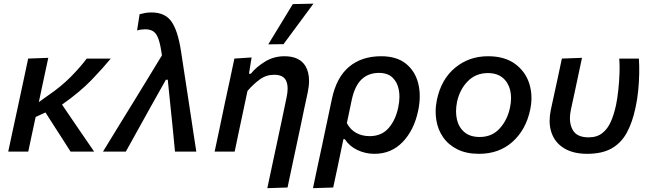

<svg xmlns="http://www.w3.org/2000/svg" viewBox="-20 -810 3468 1026"><path d="M24 0Q35.5 -54 46.5 -105.2Q57.5 -156.5 71 -218.5L81.5 -267.5Q96 -335.5 107.5 -388.5Q118.5 -441.5 130.5 -497L238 -501Q223.5 -432.5 210.5 -372.5Q197.5 -312 187.5 -264.5L236.5 -299.5Q307 -347.5 358.5 -399.8Q410 -452 443.5 -497H572Q530 -446 469.2 -382.8Q408.5 -319.5 311.5 -251L370 -165Q395.5 -127.5 425 -84.5Q454.5 -41.5 483 0H357Q336.5 -32.5 316.5 -63.5Q296.5 -94 275.5 -127L223 -209L170.5 -185Q160 -136.5 150.5 -92Q141 -47.5 131 0Z M530.5 0Q572 -67.5 616.5 -140.5Q661 -213 703 -281Q737 -336.5 774 -397Q811 -457.5 845.5 -514.5Q838 -568 828 -598.2Q818 -628.5 801.2 -641Q784.5 -653.5 755.5 -653.5Q749.5 -653.5 737 -652.2Q724.5 -651 712.5 -647.5L726 -734Q741 -738 756.2 -740.8Q771.5 -743.5 789.5 -743.5Q861 -743.5 895.5 -695.8Q930 -648 947 -538L986.5 -279.5Q996.5 -214.5 1003.5 -167.5Q1010.5 -120.5 1016.5 -81Q1022.5 -41.5 1029 0H915Q909.5 -58 903.8 -117.5Q898 -177 892 -232L876.5 -384H866.5L781.5 -232.5Q748.5 -172.5 716 -114.5Q683.5 -56 652.5 0Z M1408.5 195.5Q1419.5 144 1432.5 82.5Q1445.5 21 1460 -46Q1472.5 -106.5 1486 -168Q1499 -229.5 1511.5 -290Q1517 -315.5 1517 -336Q1517 -361 1509 -378.5Q1494.5 -410.5 1445 -410.5Q1402.5 -410.5 1368.2 -385.5Q1334 -360.5 1302.5 -324L1279 -213Q1266.5 -155 1256 -105Q1245.5 -54.5 1234 0H1127Q1138.5 -54.5 1149.5 -106Q1160.5 -157 1173 -218L1183.5 -268Q1194.5 -318 1207 -376.5Q1219 -434.5 1232.5 -497L1324.5 -503L1310.5 -416H1320.5Q1347.5 -450.5 1395 -480Q1442.5 -509.5 1500 -509.5Q1580 -509.5 1612 -457.5Q1631.5 -425 1631.5 -378Q1631.5 -350 1624.5 -316.5Q1613.5 -265.5 1604.2 -222.2Q1595 -179 1587.5 -142L1570.5 -62Q1556 6 1542.8 67.5Q1529.5 129 1516.5 192ZM1413.5 -573Q1446.5 -627.5 1479.5 -681Q1512 -734.5 1544.5 -788L1655 -790.5Q1614.5 -735 1574.5 -681.5Q1534.5 -627.5 1495 -574Z M1652.5 195.5Q1664 141 1675 88.5Q1686.5 35.5 1699.5 -25.5L1753.5 -281Q1778 -397 1845.5 -453.2Q1913 -509.5 2016.5 -509.5Q2099.5 -509.5 2149 -469.8Q2198.5 -430 2215 -364Q2223 -331.5 2223 -295.5Q2223 -258.5 2214.5 -218Q2192.5 -114.5 2131.8 -51.2Q2071 12 1981 12Q1932.5 12 1889.5 -8.5Q1846.5 -29 1823 -66H1815L1805.5 -20.5Q1793.5 37 1783 87.5Q1772 137.5 1760.5 192ZM1955 -82.5Q2019.5 -82.5 2057 -126Q2094.5 -169.5 2108 -236Q2114.5 -266 2114.5 -293Q2114.5 -311 2111.5 -328Q2104 -370 2077.8 -395.2Q2051.5 -420.5 2005 -420.5Q1949 -420.5 1912.2 -385.8Q1875.5 -351 1859.5 -275.5L1833.5 -152Q1852.5 -116.5 1884 -99.5Q1915.5 -82.5 1955 -82.5Z M2540 12Q2472 12 2424 -12Q2376 -36 2347.8 -76.8Q2319.5 -117.5 2311.5 -169Q2308 -191 2308 -213.5Q2308 -244 2314.5 -275.5Q2337.5 -386.5 2412 -448Q2486.5 -509.5 2588 -509.5Q2676 -509.5 2731.8 -469Q2787.5 -428.5 2808.5 -363Q2820 -326 2820 -286.5Q2820 -255.5 2813 -223Q2790.5 -116.5 2718.8 -52.2Q2647 12 2540 12ZM2543.5 -78Q2609 -78 2650.2 -123.5Q2691.5 -169 2705 -234Q2711 -261 2711 -286Q2711 -307.5 2706.5 -327Q2696.5 -369 2666.5 -394.2Q2636.5 -419.5 2587 -419.5Q2522 -419.5 2479 -375.2Q2436 -331 2422 -264Q2417 -238.5 2417 -215Q2417 -193 2421.5 -172.5Q2431 -130 2461.5 -104Q2492 -78 2543.5 -78Z M3118 12Q3043.5 12 2994.8 -17.5Q2946 -47 2927.5 -100Q2917 -129.5 2917 -164.5Q2917 -192 2923.5 -223Q2928 -244.5 2932 -262.8Q2936 -281 2940 -299Q2952.5 -356.5 2962.5 -402.8Q2972.5 -449 2982.5 -497L3090 -501Q3072 -417 3057 -345.5Q3041.5 -274 3031 -225Q3025.5 -200 3025.5 -178Q3025.5 -144 3039 -118.5Q3060.5 -76 3125 -76Q3170 -76 3198.8 -98.8Q3227.5 -121.5 3244.5 -160.5Q3261.5 -199.5 3272 -249Q3279.5 -285 3284.2 -330Q3289 -375 3290.5 -419Q3291 -433.5 3291 -447Q3291 -474.5 3289 -497H3394Q3396.5 -462 3395.8 -417Q3395 -372 3390.2 -324.5Q3385.5 -277 3376 -234.5Q3359 -154 3328.5 -99.2Q3298 -44.5 3247 -16.2Q3196 12 3118 12Z"/></svg>

Font: Heraclito Medium
Style: Italic
Weight: 500
Italic angle: -12°
Designer: Kostas Bartsokas (font) & Cristiano Sobral (main changes)
Foundry: Kostas Bartsokas (font) & Cristiano Sobral (main changes)
Version: Version 1.00;July 8, 2020;FontCreator 13.0.0.2655 64-bit